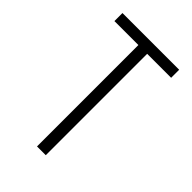

<svg xmlns="http://www.w3.org/2000/svg" viewBox="-219 -824 912 912"><g transform="rotate(45 237.5 -367.5)"><path d="M208 0V-681H47V-735H428V-681H267V0Z"/></g></svg>

Font: Iosevka QP Light
Style: Regular
Weight: 300
Designer: Belleve Invis
Foundry: Belleve Invis
Version: Version 20.0.0; ttfautohint (v1.8.4)